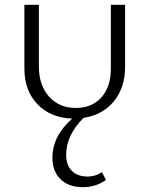

<svg xmlns="http://www.w3.org/2000/svg" viewBox="-20 -485 620 795"><path d="M439 -465H498V-209Q498 -122 451.5 -65.5Q405 -9 326 3Q254 75 254 156Q254 199 277.5 222.5Q301 246 343 246Q375 246 402 228L419 260Q377 290 323 290Q264 290 230.5 257Q197 224 197 169Q197 78 279 6Q189 3 135 -53.5Q81 -110 81 -201V-465H141V-210Q141 -132 183 -85Q225 -38 294 -38Q361 -38 400 -82Q439 -126 439 -200Z"/></svg>

Font: EauTestSC Semilight
Style: Regular
Weight: 300
Designer: Christian Thalmann (Catharsis Fonts)
Version: Version 0.001;PS 000.001;hotconv 1.0.88;makeotf.lib2.5.64775